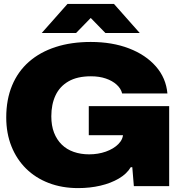

<svg xmlns="http://www.w3.org/2000/svg" viewBox="-20 -954 917 984"><path d="M380 10Q298 10 230 -16Q162 -42 113.5 -90Q65 -138 38.5 -204.5Q12 -271 12 -352Q12 -444 42 -516Q72 -588 128.5 -637.5Q185 -687 265 -713Q345 -739 445 -739Q555 -739 641 -706Q727 -673 779 -613.5Q831 -554 838 -475H606Q600 -500 578 -520Q556 -540 522.5 -551.5Q489 -563 446 -563Q376 -563 331 -537Q286 -511 264.5 -465Q243 -419 243 -358Q243 -310 257 -274Q271 -238 296.5 -213Q322 -188 358 -175.5Q394 -163 437 -163Q483 -163 522.5 -177Q562 -191 586.5 -215.5Q611 -240 611 -271V-294L639 -261H435V-410H847V0H666L658 -97H650Q630 -63 589 -39Q548 -15 494.5 -2.5Q441 10 380 10ZM194 -785 326 -934H564L696 -785H520L445 -862L370 -785Z"/></svg>

Font: Mona Sans Expanded Black
Style: Regular
Weight: 900
Width: 7
Designer: Deni Anggara
Foundry: GitHub
Version: Version 2.000